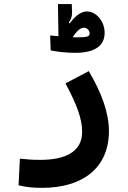

<svg xmlns="http://www.w3.org/2000/svg" viewBox="-20 -678 626 938"><path d="M186.5 239.7C376.5 239.7 512.2 148.4 512.2 -38.1C512.2 -126 476.1 -225.6 413.6 -330.6L299.8 -270.5C353 -171.4 381.3 -100.1 381.3 -34.2C381.3 62.5 301.8 103 176.8 103C132.8 103 114.3 100.6 77.1 97.2L70.8 227.1C106.9 235.8 134.3 239.7 186.5 239.7ZM346.2 -419.9C442.9 -419.9 491.2 -453.6 491.2 -518.1C491.2 -574.7 449.2 -622.1 404.8 -622.1C375 -622.1 346.7 -599.1 320.3 -563.5L315.9 -566.4C327.1 -584.5 332.5 -597.7 332 -617.2L330.6 -658.2H263.2L265.6 -501C249 -502.4 234.4 -503.9 225.1 -504.9L227.5 -431.6C257.8 -425.8 301.3 -419.9 346.2 -419.9ZM335 -496.1C358.4 -532.2 375.5 -542.5 390.1 -542.5C406.7 -542.5 418 -527.8 418 -515.6C418 -498.5 405.3 -495.6 350.6 -495.6C346.2 -495.6 340.8 -495.6 335 -496.1Z"/></svg>

Font: Cascadia Code
Style: Bold
Weight: 700
Monospace: yes
Designer: Aaron Bell
Foundry: Saja Typeworks
Version: Version 2404.023